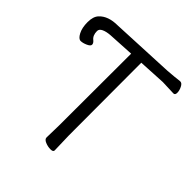

<svg xmlns="http://www.w3.org/2000/svg" viewBox="-217 -844 990 990"><g transform="rotate(45 277.5 -349.5)"><path d="M447 -702Q470 -704 494 -706Q518 -708 530 -710H533Q545 -710 554 -692Q563 -674 563 -657.5Q563 -641 551 -641L471 -644L322 -636L323 -106L326 0Q326 11 306.5 11Q287 11 268 3Q249 -5 249 -18L251 -107L252 -632L110 -624Q81 -622 63 -613.5Q45 -605 45 -590Q45 -558 65 -543Q77 -533 77 -522.5Q77 -512 57 -503Q37 -494 21.5 -494Q6 -494 -8 -520.5Q-22 -547 -22 -588Q-22 -629 -3 -649Q31 -686 101 -686Z"/></g></svg>

Font: Moon Stars Kai T
Style: Regular
Weight: 400
Designer: GuiWonder
Version: Version 1.101